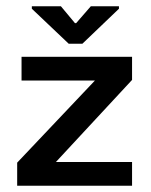

<svg xmlns="http://www.w3.org/2000/svg" viewBox="-20 -595 485 615"><path d="M35 0V-74L284 -337H49V-413H403V-339L159 -76H403V0ZM200 -455 82 -567V-575H175L220 -521H224L271 -575H361V-567L244 -455Z"/></svg>

Font: Darker Grotesque
Style: Bold
Weight: 700
Designer: Gabriel Lam
Foundry: TypeRant
Version: Version 1.000;gftools[0.9.28]